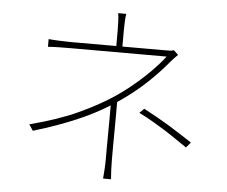

<svg xmlns="http://www.w3.org/2000/svg" viewBox="-55 -849 1110 940"><g transform="rotate(5 500.0 -378.5)"><path d="M521 -351Q521 -320 521 -281.5Q521 -243 520.5 -204Q520 -165 520 -129Q520 -93 520 -66Q520 -43 521 -19Q522 5 524 28H485Q487 5 488.5 -19Q490 -43 490 -66Q490 -91 490 -126Q490 -161 490.5 -197.5Q491 -234 491 -269.5Q491 -305 491 -332Q454 -309 415.5 -289Q377 -269 332.5 -250Q288 -231 236.5 -212.5Q185 -194 122 -175L102 -205Q241 -241 337.5 -285.5Q434 -330 505 -377Q543 -402 579.5 -431.5Q616 -461 647.5 -490.5Q679 -520 703.5 -547Q728 -574 743 -594H274Q249 -594 215.5 -593.5Q182 -593 160 -591V-629Q170 -628 184.5 -627Q199 -626 214.5 -625.5Q230 -625 246 -624.5Q262 -624 274 -624H493V-702Q493 -720 492 -745Q491 -770 488 -785H528Q525 -770 524 -745Q523 -720 523 -702V-624H733Q745 -624 756.5 -624.5Q768 -625 776 -628L798 -607Q790 -599 780.5 -589.5Q771 -580 763 -570Q745 -548 720 -521Q695 -494 665 -465.5Q635 -437 600 -409Q565 -381 528 -356ZM656 -330Q692 -311 721.5 -294.5Q751 -278 779 -261Q807 -244 835.5 -225.5Q864 -207 898 -185L876 -159Q843 -181 815.5 -200Q788 -219 760 -236.5Q732 -254 702 -271.5Q672 -289 634 -308Z"/></g></svg>

Font: SpoqaHanSansJP-Thin
Style: Regular
Weight: 250
Designer: [Source Han Sans]
Ryoko NISHIZUKA  (kana & ideographs); Paul D. Hunt (Latin, Greek & Cyrillic); Wenlong ZHANG  (bopomofo
Foundry: Spoqa (http://bi.spoqa.com)
Version: Version 1.002.20150607